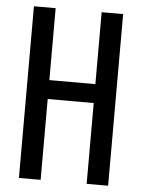

<svg xmlns="http://www.w3.org/2000/svg" viewBox="-53 -777 605 819"><g transform="rotate(5 250.0 -367.5)"><path d="M59 0H152V-346H349V0H441V-735H349V-427H152V-735H59Z"/></g></svg>

Font: Noto Sans Mono CJK SC Regular
Style: Regular
Weight: 400
Designer: Ryoko NISHIZUKA (kana & ideographs); Paul D. Hunt (Latin, Greek & Cyrillic); Wenlong ZHANG (bopomofo); Sandoll Communica
Foundry: Adobe Systems Incorporated
Version: Version 1.005;PS 1.005;hotconv 1.0.96;makeotf.lib2.5.65012